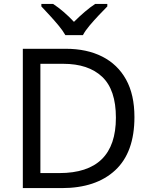

<svg xmlns="http://www.w3.org/2000/svg" viewBox="-20 -964 770 984"><path d="M669 -364Q669 -183 570.5 -91.5Q472 0 296 0H97V-714H317Q425 -714 504 -674Q583 -634 626 -556.5Q669 -479 669 -364ZM574 -361Q574 -504 503.5 -570.5Q433 -637 304 -637H187V-77H284Q574 -77 574 -361ZM315 -784Q302 -807 280 -833.5Q258 -860 234 -886Q210 -912 192 -931V-944H252Q278 -927 306 -903Q334 -879 359 -852Q386 -879 414 -903Q442 -927 468 -944H530V-931Q511 -912 486.5 -886Q462 -860 439.5 -833.5Q417 -807 405 -784Z"/></svg>

Font: Noto Sans Buhid
Style: Regular
Weight: 400
Designer: Monotype Design Team
Foundry: Monotype Imaging Inc.
Version: Version 2.001